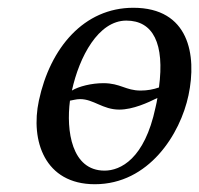

<svg xmlns="http://www.w3.org/2000/svg" viewBox="-20 -462 512 494"><path d="M80 -203C58 -100 95 12 224 12C363 12 444 -117 465 -217C487 -321 466 -442 323 -442C196 -442 109 -339 80 -203ZM160 -203C167 -204 176 -207 186 -207C221 -207 244 -180 287 -180C322 -180 361 -198 385 -210C384 -202 382 -194 380 -185C352 -53 290 -23 249 -23C164 -23 150 -126 160 -203ZM389 -237C375 -232 359 -229 342 -229C303 -229 290 -248 246 -248C216 -248 183 -240 165 -229C184 -316 233 -409 305 -409C374 -409 404 -350 389 -237Z"/></svg>

Font: Libertinus Sans
Style: Italic
Weight: 400
Italic angle: -12°
Designer: Philipp H. Poll, Khaled Hosny
Foundry: Caleb Maclennan
Version: Version 7.050;RELEASE